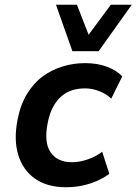

<svg xmlns="http://www.w3.org/2000/svg" viewBox="-20 -776 573 806"><path d="M257 10Q178 10 127 -26Q76 -62 56.5 -126Q37 -190 54 -275Q66 -337 93.5 -382Q121 -427 159 -455Q197 -483 242.5 -497Q288 -511 338 -511Q389 -511 430 -495.5Q471 -480 493 -455L447 -362Q426 -382 396.5 -393.5Q367 -405 337 -405Q309 -405 284 -397.5Q259 -390 238.5 -372.5Q218 -355 203 -327.5Q188 -300 180 -259Q164 -178 192.5 -136.5Q221 -95 282 -95Q314 -95 348.5 -107Q383 -119 409 -139L439 -46Q417 -30 388 -17Q359 -4 326 3Q293 10 257 10ZM284 -561 215 -756H303L352 -630L445 -756H533L394 -561Z"/></svg>

Font: Nunito Sans 7pt SemiCondensed
Style: Bold Italic
Weight: 700
Width: 4
Italic angle: -9°
Designer: Vernon Adams
Foundry: Vernon Adams
Version: Version 3.101;gftools[0.9.27]